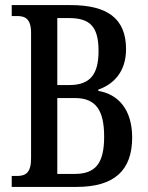

<svg xmlns="http://www.w3.org/2000/svg" viewBox="-20 -734 580 754"><path d="M26 0H281C428 0 499 -64 499 -194C499 -303 445 -364 366 -377V-382C426 -403 475 -452 475 -541C475 -662 401 -714 257 -714H26V-671H47C77 -671 102 -662 102 -605V-112C102 -57 82 -43 47 -43H26ZM252 -400H205V-663H251C331 -663 367 -632 367 -534C367 -443 335 -400 252 -400ZM273 -51H205V-349H274C358 -349 389 -299 389 -197C389 -90 353 -51 273 -51Z"/></svg>

Font: Noto Serif Georgian ExtraCondensed Medium
Style: Regular
Weight: 500
Width: 2
Designer: Monotype Design Team, Akaki Razmadze
Foundry: Google LLC
Version: Version 2.003